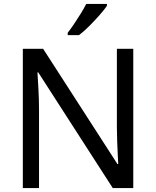

<svg xmlns="http://www.w3.org/2000/svg" viewBox="-20 -964 800 984"><path d="M663 0H558L176 -593H172Q174 -558 177 -506Q180 -454 180 -399V0H97V-714H201L582 -123H586Q585 -139 583.5 -171Q582 -203 580.5 -241Q579 -279 579 -311V-714H663ZM528 -934Q516 -916 491 -887.5Q466 -859 437.5 -830.5Q409 -802 385 -784H327V-796Q342 -815 359.5 -841Q377 -867 394 -894.5Q411 -922 422 -944H528Z"/></svg>

Font: Noto Sans Myanmar UI
Style: Regular
Weight: 400
Designer: Monotype Design Team
Foundry: Monotype Imaging Inc.
Version: Version 2.103; ttfautohint (v1.8.4.7-5d5b)